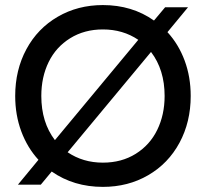

<svg xmlns="http://www.w3.org/2000/svg" viewBox="-20 -729 813 758"><path d="M386.2 -709Q501.5 -709 587.9 -647.9L631.8 -700.2H722.2L641.1 -602.1Q685.1 -554.2 709 -489.7Q732.9 -425.3 732.9 -350.1Q732.9 -247.6 688.7 -165.5Q644.5 -83.5 565.2 -37.4Q485.8 8.8 386.2 8.8Q271 8.8 184.1 -51.8L141.1 0H50.8L131.8 -98.1Q87.9 -146 64 -210.4Q40 -274.9 40 -350.1Q40 -452.6 84.2 -534.7Q128.4 -616.7 207.8 -662.8Q287.1 -709 386.2 -709ZM143.1 -350.1Q143.1 -246.1 196.8 -175.8L525.9 -571.8Q465.3 -612.8 386.2 -612.8Q313 -612.8 257.1 -578.1Q201.2 -543.5 172.1 -484.1Q143.1 -424.8 143.1 -350.1ZM247.1 -127.9Q307.6 -86.9 386.2 -86.9Q460 -86.9 515.9 -121.8Q571.8 -156.7 600.8 -216.3Q629.9 -275.9 629.9 -350.1Q629.9 -453.6 576.2 -523.9Z"/></svg>

Font: TASA Explorer Medium
Style: Regular
Weight: 500
Designer: Weizhong Zhang
Foundry: Local Remote
Version: Version 1.000;Glyphs 3.1.2 (3151)